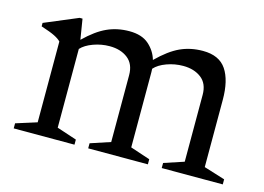

<svg xmlns="http://www.w3.org/2000/svg" viewBox="-67 -556 931 676"><g transform="rotate(15 398.0 -218.0)"><path d="M442 -317V-42.5L514 -18.5V0H296.5V-18.5L369 -42.5V-286Q369 -326.5 343.2 -346.8Q317.5 -367 277 -367Q246.5 -367 217.8 -356.5Q189 -346 174 -329.5V-42.5L246.5 -18.5V0H25V-18.5L101 -42.5V-337Q93 -345.5 77 -353.5Q61 -361.5 27 -372.5V-385L148.5 -436H159L171 -362Q212.5 -402.5 249.5 -419.2Q286.5 -436 330.5 -436Q376 -436 401.5 -413.5Q427 -391 436 -359.5Q478.5 -401.5 516 -418.8Q553.5 -436 598.5 -436Q658 -436 684 -397.2Q710 -358.5 710 -287.5V-42.5L787 -18.5V0H564.5V-18.5L637 -42.5V-286Q637 -327 611 -347Q585 -367 545 -367Q514.5 -367 485.5 -356.5Q456.5 -346 441.5 -329Q442 -323 442 -317Z"/></g></svg>

Font: Newsreader Text
Style: Regular
Weight: 400
Designer: Hugues Gentile
Foundry: Production Type
Version: Version 1.002